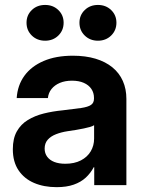

<svg xmlns="http://www.w3.org/2000/svg" viewBox="-20 -753 587 781"><path d="M210.4 8.3Q158.7 8.3 118.7 -8.8Q78.6 -25.9 55.4 -60.3Q32.2 -94.7 32.2 -146Q32.2 -189.9 48.6 -218.8Q64.9 -247.6 93.3 -264.9Q121.6 -282.2 158 -291.3Q194.3 -300.3 234.4 -304.2Q282.2 -309.6 310.1 -313.7Q337.9 -317.9 350.1 -326.2Q362.3 -334.5 362.3 -351.6V-355Q362.3 -375.5 351.6 -391.4Q340.8 -407.2 320.8 -416Q300.8 -424.8 272.9 -424.8Q244.6 -424.8 223.4 -415.8Q202.1 -406.7 189.5 -390.9Q176.8 -375 174.8 -354H47.9Q51.3 -406.2 79.3 -444.8Q107.4 -483.4 157.5 -504.9Q207.5 -526.4 276.4 -526.4Q328.1 -526.4 368.7 -514.2Q409.2 -502 437.3 -479Q465.3 -456.1 479.7 -423.6Q494.1 -391.1 494.1 -350.6V0H363.3V-72.8H361.3Q348.6 -48.8 328.9 -30.5Q309.1 -12.2 280 -2Q251 8.3 210.4 8.3ZM245.6 -86.9Q282.7 -86.9 309.1 -100.6Q335.4 -114.3 349.1 -137.5Q362.8 -160.6 362.8 -189.5V-243.7Q356.9 -239.7 346.2 -236.6Q335.4 -233.4 321 -230.5Q306.6 -227.5 289.6 -224.6Q272.5 -221.7 254.4 -219.2Q229 -215.3 207.8 -207Q186.5 -198.7 174.1 -184.6Q161.6 -170.4 161.6 -148.4Q161.6 -129.4 171.9 -115.5Q182.1 -101.6 200.9 -94.2Q219.7 -86.9 245.6 -86.9ZM378.4 -587.4Q346.2 -587.4 324.7 -608.4Q303.2 -629.4 303.2 -660.6Q303.2 -691.4 324.7 -712.2Q346.2 -732.9 378.4 -732.9Q410.6 -732.9 432.1 -712.2Q453.6 -691.4 453.6 -660.6Q453.6 -629.4 432.1 -608.4Q410.6 -587.4 378.4 -587.4ZM163.6 -587.4Q130.9 -587.4 109.4 -608.4Q87.9 -629.4 87.9 -660.6Q87.9 -691.4 109.4 -712.2Q130.9 -732.9 163.6 -732.9Q195.8 -732.9 217.3 -712.2Q238.8 -691.4 238.8 -660.6Q238.8 -629.4 217.3 -608.4Q195.8 -587.4 163.6 -587.4Z"/></svg>

Font: Inter Cardless Display
Style: Bold
Weight: 700
Designer: Rasmus Andersson
Foundry: rsms
Version: Version 4.001;git-9221beed3